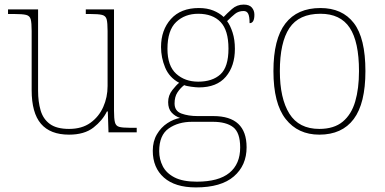

<svg xmlns="http://www.w3.org/2000/svg" viewBox="-20 -577 1678 837"><path d="M281 10Q199 10 158.5 -37.5Q118 -85 118 -184V-442Q118 -477 114 -492.5Q110 -508 94 -512Q78 -516 41 -516H15V-536H146V-181Q146 -134 157 -96Q168 -58 197.5 -36.5Q227 -15 281 -15Q337 -15 374 -41.5Q411 -68 430 -110.5Q449 -153 449 -202V-442Q449 -477 445 -492.5Q441 -508 425 -512Q409 -516 372 -516H354V-536H477V-94Q477 -60 481 -44Q485 -28 499.5 -24Q514 -20 544 -20H576V0H453L450 -91H446Q427 -52 387.5 -21Q348 10 281 10Z M834 240Q743 240 694.5 197Q646 154 646 80Q646 39 664 8.5Q682 -22 709.5 -40Q737 -58 765 -63Q743 -70 728 -86.5Q713 -103 713 -132Q713 -161 731 -184Q749 -207 761 -216Q718 -239 700 -282.5Q682 -326 682 -372Q682 -446 725 -494Q768 -542 847 -542Q883 -542 910 -531Q937 -520 955 -503Q969 -518 991 -537.5Q1013 -557 1042 -557Q1067 -557 1078 -544Q1089 -531 1089 -513Q1089 -476 1068 -476Q1068 -505 1062 -517Q1056 -529 1042 -529Q1020 -529 1004.5 -516.5Q989 -504 970 -485Q984 -466 994 -435Q1004 -404 1004 -364Q1004 -289 964.5 -242.5Q925 -196 847 -196Q835 -196 813 -199Q791 -202 783 -206Q766 -193 753.5 -174Q741 -155 741 -126Q741 -93 771 -82Q801 -71 841 -71H910Q1055 -71 1055 65Q1055 144 999.5 192Q944 240 834 240ZM844 -221Q906 -221 941 -253Q976 -285 976 -365Q976 -445 941.5 -481Q907 -517 844 -517Q786 -517 748 -481Q710 -445 710 -364Q710 -290 748 -255.5Q786 -221 844 -221ZM838 215Q933 215 980 176.5Q1027 138 1027 66Q1027 1 996.5 -22.5Q966 -46 908 -46H817Q757 -46 715.5 -17Q674 12 674 82Q674 117 689.5 147.5Q705 178 741 196.5Q777 215 838 215Z M1372 10Q1279 10 1225.5 -58Q1172 -126 1172 -267Q1172 -407 1224 -474.5Q1276 -542 1377 -542Q1472 -542 1522.5 -476.5Q1573 -411 1573 -267Q1573 -126 1522 -58Q1471 10 1372 10ZM1372 -15Q1436 -15 1474 -46.5Q1512 -78 1528.5 -134.5Q1545 -191 1545 -267Q1545 -395 1504.5 -456Q1464 -517 1377 -517Q1283 -517 1241.5 -454.5Q1200 -392 1200 -267Q1200 -148 1241.5 -81.5Q1283 -15 1372 -15Z"/></svg>

Font: Noto Serif Devanagari Thin
Style: Regular
Weight: 100
Designer: Universal Thirst, Indian Type Foundry and the Monotype Design Team
Foundry: Monotype Imaging Inc.
Version: Version 2.004; ttfautohint (v1.8.4.7-5d5b)